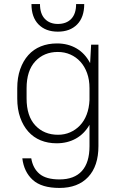

<svg xmlns="http://www.w3.org/2000/svg" viewBox="-20 -720 600 946"><path d="M259 -14Q216 -14 180.5 -28.5Q145 -43 119.5 -71.5Q94 -100 79.5 -141Q65 -182 65 -235V-285Q65 -338 79.5 -379Q94 -420 119.5 -448.5Q145 -477 181 -491.5Q217 -506 261 -506Q315 -506 357 -481.5Q399 -457 424 -409L429 -500H465V0Q465 98 414.5 152Q364 206 273 206Q185 206 141.5 166.5Q98 127 90 60H134Q142 109 174.5 136.5Q207 164 273 164Q346 164 383.5 122.5Q421 81 421 0V-105Q395 -60 353.5 -37Q312 -14 259 -14ZM266 -56Q298 -56 325.5 -68Q353 -80 374 -102Q395 -124 407 -155.5Q419 -187 421 -227V-285Q421 -327 409 -360Q397 -393 376 -416Q355 -439 326.5 -451.5Q298 -464 265 -464Q197 -464 154 -418Q111 -372 111 -285V-235Q111 -148 154 -102Q197 -56 266 -56ZM265 -564Q205 -564 170 -599.5Q135 -635 135 -700H177Q177 -652 201 -627Q225 -602 265 -602Q307 -602 331 -627Q355 -652 355 -700H395Q395 -635 360 -599.5Q325 -564 265 -564Z"/></svg>

Font: PT Root UI Web Light
Style: Regular
Weight: 300
Designer: Vitaly Kuzmin
Foundry: ParaType Ltd.
Version: Version 1.000W